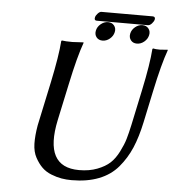

<svg xmlns="http://www.w3.org/2000/svg" viewBox="-56 -852 832 913"><g transform="rotate(5 360.5 -395.0)"><path d="M378.9 -677.2Q368.7 -690.4 372.6 -709Q376.5 -727.5 392.6 -740.7Q408.7 -753.9 427.2 -753.9Q445.8 -753.9 456.3 -740.7Q466.8 -727.5 462.6 -709Q458.5 -690.4 442.6 -677.2Q426.8 -664.1 408 -664.1Q389.2 -664.1 378.9 -677.2ZM543 -677.2Q532.7 -690.4 536.6 -709Q540.5 -727.5 556.6 -740.7Q572.8 -753.9 591.3 -753.9Q609.9 -753.9 620.4 -740.7Q630.9 -727.5 626.7 -709Q622.6 -690.4 606.7 -677.2Q590.8 -664.1 572 -664.1Q553.2 -664.1 543 -677.2ZM615.7 -444.8Q643.1 -574.2 647.9 -645L650.9 -647.9Q661.1 -645 685.1 -645Q685.1 -645 720.7 -647.9L721.2 -645Q696.8 -578.6 668.5 -444.8L636.7 -294.9Q621.6 -223.6 599.4 -171.4Q577.1 -119.1 541 -76.4Q504.9 -33.7 449.2 -12Q393.6 9.8 318.8 9.8Q294.4 9.8 271.2 5.9Q248 2 221.9 -8.3Q195.8 -18.6 177.5 -36.4Q159.2 -54.2 144.3 -81.5Q129.4 -108.9 128.4 -147Q127.4 -185.1 136.2 -235.8L180.7 -444.8Q208 -574.2 212.9 -645L215.8 -647.9Q232.4 -645 266.1 -645L318.8 -647.9L319.3 -645Q294.9 -578.6 266.6 -444.8L229 -269Q180.7 -41 350.6 -41Q399.4 -41 437.3 -55.7Q475.1 -70.3 497.6 -91.1Q520 -111.8 537.6 -146.5Q555.2 -181.2 563.2 -208.7Q571.3 -236.3 580.1 -276.9ZM616.7 -755.9H372.6Q359.4 -755.9 362.8 -771Q364.7 -780.3 374 -790Q383.3 -799.8 391.1 -799.8H636.2Q643.1 -799.8 645.8 -795.4Q648.4 -791 647 -786.1Q645 -776.4 635.5 -766.1Q626 -755.9 616.7 -755.9Z"/></g></svg>

Font: Linux Biolinum O
Style: Italic
Weight: 400
Italic angle: -12°
Designer: Philipp H. Poll
Foundry: Philipp H. Poll
Version: Version 1.1.3